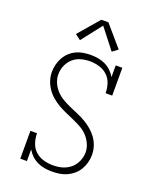

<svg xmlns="http://www.w3.org/2000/svg" viewBox="-174 -1066 949 1173"><g transform="rotate(20 300.0 -479.5)"><path d="M310 8Q286 8 261.5 4Q237 0 215 -10.5Q193 -21 175 -38Q157 -55 145 -76V0H102V-181H145Q145 -150 154.5 -120Q164 -90 186.5 -69Q209 -48 239.5 -39Q270 -30 301 -30Q321 -30 341 -33Q361 -36 380 -44Q399 -52 415 -65Q431 -78 441.5 -95Q452 -112 458 -131.5Q464 -151 464 -171Q464 -200 452 -226.5Q440 -253 420.5 -274Q401 -295 376 -309Q351 -323 325 -334.5Q299 -346 272.5 -357.5Q246 -369 221.5 -383Q197 -397 175 -415.5Q153 -434 136.5 -457.5Q120 -481 111 -508.5Q102 -536 102 -564Q102 -589 108 -613Q114 -637 126 -658.5Q138 -680 156 -697Q174 -714 196 -724.5Q218 -735 242 -739Q266 -743 291 -743Q315 -743 339 -739Q363 -735 385 -724.5Q407 -714 425 -697Q443 -680 455 -659V-735H498V-554H455Q455 -585 445.5 -615Q436 -645 413.5 -666Q391 -687 361 -696Q331 -705 300 -705Q270 -705 241 -697Q212 -689 190 -669.5Q168 -650 156 -622Q144 -594 144 -564Q144 -535 156 -508.5Q168 -482 187.5 -461.5Q207 -441 232 -426.5Q257 -412 283 -400.5Q309 -389 335.5 -378Q362 -367 386.5 -352.5Q411 -338 433 -319.5Q455 -301 471.5 -278Q488 -255 497 -227.5Q506 -200 506 -171Q506 -146 499.5 -121.5Q493 -97 480.5 -75.5Q468 -54 449 -37.5Q430 -21 407.5 -10.5Q385 0 360 4Q335 8 310 8ZM197 -805 161 -832 277 -967H323L439 -832L403 -805L300 -937Z"/></g></svg>

Font: Iosevka Slab XLtEx
Style: Regular
Weight: 200
Width: 7
Monospace: yes
Designer: Belleve Invis
Foundry: Belleve Invis
Version: Version 11.1.0; ttfautohint (v1.8.3)